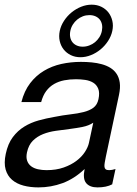

<svg xmlns="http://www.w3.org/2000/svg" viewBox="-34 -795 591 826"><path d="M367.2 -267.1Q348.1 -254.4 321.3 -249Q294.4 -243.7 265.1 -240Q235.8 -236.3 206.1 -232.2Q176.3 -228 151.1 -218Q126 -208 107.4 -189.7Q88.9 -171.4 82 -139.2Q77.6 -118.2 82.8 -103.5Q87.9 -88.9 99.9 -79.8Q111.8 -70.8 129.2 -66.9Q146.5 -63 166 -63Q208 -63 240.2 -74.5Q272.5 -85.9 295.4 -103.5Q318.4 -121.1 331.5 -141.6Q344.7 -162.1 348.6 -180.2ZM448.7 -2Q423.8 11.2 385.3 11.2Q352.1 11.2 336.7 -7.3Q321.3 -25.9 330.1 -67.9Q285.6 -25.9 235.6 -7.3Q185.5 11.2 131.3 11.2Q96.2 11.2 66.9 3.4Q37.6 -4.4 17.8 -21.5Q-2 -38.6 -9.8 -65.9Q-17.6 -93.3 -9.3 -132.8Q0 -176.8 21 -204.8Q42 -232.9 70.3 -250.2Q98.6 -267.6 132.1 -276.9Q165.5 -286.1 199.7 -292Q236.3 -299.3 268.6 -303Q300.8 -306.6 325.9 -313Q351.1 -319.3 367.7 -331.5Q384.3 -343.8 389.6 -368.2Q395.5 -396 388.7 -413.1Q381.8 -430.2 367.2 -439.2Q352.5 -448.2 332.8 -451.2Q313 -454.1 293 -454.1Q266.1 -454.1 242.2 -449.5Q218.3 -444.8 198.7 -433.6Q179.2 -422.4 165 -403.6Q150.9 -384.8 143.1 -356H58.1Q70.3 -403.8 95.5 -436.8Q120.6 -469.7 154.8 -490.2Q189 -510.7 229.7 -519.8Q270.5 -528.8 314 -528.8Q337.4 -528.8 360.4 -526.6Q383.3 -524.4 403.8 -518.8Q424.3 -513.2 440.7 -503.2Q457 -493.2 467.5 -477.5Q478 -461.9 481.2 -439.7Q484.4 -417.5 478 -387.2L421.4 -121.1Q418.5 -106 416.5 -95Q414.6 -84 415.5 -76.9Q416.5 -69.8 421.1 -66.4Q425.8 -63 436 -63Q441.4 -63 448.2 -64.2Q455.1 -65.4 462.9 -67.9ZM268.6 -662.1Q265.6 -647.5 268.1 -635Q270.5 -622.6 277.6 -613.5Q284.7 -604.5 295.9 -599.4Q307.1 -594.2 321.8 -594.2Q336.4 -594.2 350.1 -599.4Q363.8 -604.5 374.8 -613.5Q385.7 -622.6 393.6 -635Q401.4 -647.5 404.3 -662.1Q407.2 -676.8 404.8 -689.2Q402.3 -701.7 395.3 -710.7Q388.2 -719.7 376.7 -724.9Q365.2 -730 350.6 -730Q335.9 -730 322.5 -724.9Q309.1 -719.7 298.1 -710.7Q287.1 -701.7 279.3 -689.2Q271.5 -676.8 268.6 -662.1ZM223.1 -662.1Q228 -685.1 241.5 -705.6Q254.9 -726.1 273.7 -741.5Q292.5 -756.8 314.9 -765.9Q337.4 -774.9 360.4 -774.9Q383.3 -774.9 401.9 -765.9Q420.4 -756.8 432.4 -741.5Q444.3 -726.1 449.2 -705.6Q454.1 -685.1 449.2 -662.1Q444.3 -639.2 430.9 -618.7Q417.5 -598.1 398.7 -582.5Q379.9 -566.9 357.4 -557.9Q335 -548.8 312 -548.8Q289.1 -548.8 270.5 -557.9Q252 -566.9 239.7 -582.5Q227.5 -598.1 222.9 -618.7Q218.3 -639.2 223.1 -662.1Z"/></svg>

Font: XB Khoramshahr
Style: Italic
Weight: 400
Italic angle: -12°
Designer: Behnam
Foundry: Irmug
Version: Version 8.005 2009